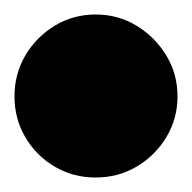

<svg xmlns="http://www.w3.org/2000/svg" viewBox="-82 -763 265 265"><path d="M-62 -630Q-62 -599 -47 -573.5Q-32 -548 -6.5 -533Q19 -518 50 -518Q81 -518 106.5 -533Q132 -548 147.5 -573.5Q163 -599 163 -630Q163 -661 147.5 -686.5Q132 -712 106.5 -727.5Q81 -743 50 -743Q19 -743 -6.5 -727.5Q-32 -712 -47 -686.5Q-62 -661 -62 -630Z"/></svg>

Font: Linefont Black
Style: Regular
Weight: 900
Monospace: yes
Version: Version 3.002;gftools[0.9.33]